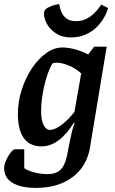

<svg xmlns="http://www.w3.org/2000/svg" viewBox="-46 -744 558 934"><path d="M130 170Q54 170 14 145Q-26 120 -26 73Q-26 62 -21 47.5Q-16 33 -8 19Q0 5 9 -5.5Q18 -16 24 -18H72V74Q90 87 122 95Q154 103 185 103Q225 103 247 83Q269 63 279 17Q288 -28 294.5 -60Q301 -92 306.5 -113Q312 -134 317 -145L314 -148Q278 -90 238.5 -61Q199 -32 156 -32Q99 -32 70 -72Q41 -112 41 -190Q41 -249 59.5 -307Q78 -365 109 -411.5Q140 -458 178.5 -485.5Q217 -513 257 -513Q286 -513 319.5 -504Q353 -495 383 -479L412 -517H473L392 -28Q377 65 307 117.5Q237 170 130 170ZM198 -112Q220 -112 252 -135.5Q284 -159 316 -199L349 -387Q320 -413 287 -426Q254 -439 231 -439Q220 -439 215.5 -438Q211 -437 207 -432Q197 -415 187.5 -389Q178 -363 170.5 -331.5Q163 -300 158.5 -267.5Q154 -235 154 -204Q154 -158 166.5 -135Q179 -112 198 -112ZM298 -562Q256 -562 227 -581Q198 -600 183 -626.5Q168 -653 168 -676Q168 -686 170.5 -691.5Q173 -697 178 -701Q184 -706 196.5 -711.5Q209 -717 222.5 -720.5Q236 -724 242 -724Q245 -703 253.5 -684Q262 -665 279 -653Q296 -641 325 -641Q352 -641 373.5 -652Q395 -663 410.5 -678Q426 -693 435.5 -706Q445 -719 446 -722L480 -705Q479 -700 473 -684.5Q467 -669 454 -648.5Q441 -628 420.5 -608.5Q400 -589 369.5 -575.5Q339 -562 298 -562Z"/></svg>

Font: Faustina SemiBold
Style: Italic
Weight: 600
Italic angle: -8°
Designer: Alfonso Garcia
Foundry: http://www.omnibus-type.com
Version: Version 1.200